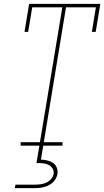

<svg xmlns="http://www.w3.org/2000/svg" viewBox="-20 -755 540 995"><path d="M87 0V-18H187L303 -717H147L126 -590H107L131 -735H500L476 -590H456L477 -717H322L207 -18H304V0ZM57 220 60 202H160Q175 202 190 200Q205 198 219.5 191.5Q234 185 244.5 173Q255 161 258 146Q260 132 253 119.5Q246 107 234 100.5Q222 94 207.5 92Q193 90 179 90H169L184 0H204L192 72Q209 73 225 76.5Q241 80 254.5 89Q268 98 274 113.5Q280 129 278 146Q276 158 269.5 170Q263 182 253 191Q243 200 231.5 205.5Q220 211 207.5 214.5Q195 218 182.5 219Q170 220 157 220Z"/></svg>

Font: Iosevka Curly Slab ThObl
Style: Regular
Weight: 100
Italic angle: -9°
Monospace: yes
Designer: Belleve Invis
Foundry: Belleve Invis
Version: Version 11.0.0; ttfautohint (v1.8.3)